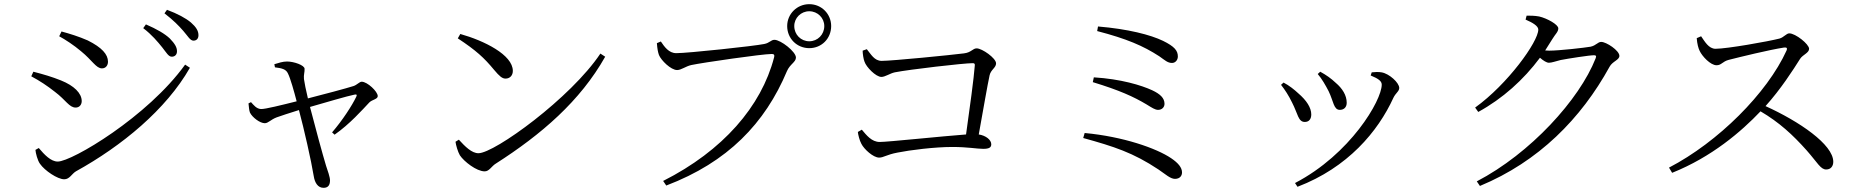

<svg xmlns="http://www.w3.org/2000/svg" viewBox="-20 -846 8940 921"><path d="M758 -619C778 -594 788 -574 804 -574C818 -574 829 -583 829 -600C829 -619 819 -636 795 -661C771 -684 731 -707 680 -729L667 -711C709 -679 736 -646 758 -619ZM859 -698C881 -673 892 -651 908 -651C923 -651 932 -661 932 -677C932 -698 921 -716 896 -738C871 -759 832 -780 781 -799L769 -782C813 -748 837 -723 859 -698ZM264 -672C292 -657 335 -629 369 -600C422 -557 441 -518 469 -518C487 -518 498 -532 498 -550C498 -585 469 -618 401 -652C358 -671 312 -685 275 -695ZM868 -536C688 -286 325 -71 257 -71C224 -71 193 -104 166 -136L150 -127C151 -112 160 -76 172 -60C194 -28 256 14 288 14C314 14 324 -12 344 -24C565 -146 777 -321 891 -521ZM130 -480C171 -458 206 -435 244 -405C296 -366 312 -330 343 -330C362 -330 372 -345 372 -361C372 -399 335 -435 273 -460C228 -478 190 -489 140 -502Z M1184 -356 1172 -350C1174 -332 1175 -316 1179 -306C1190 -283 1227 -255 1250 -255C1267 -255 1278 -272 1307 -283C1324 -289 1371 -305 1414 -318C1438 -229 1473 -75 1485 -1C1490 31 1505 55 1532 55C1554 55 1563 42 1563 19C1563 4 1552 -28 1544 -51C1528 -104 1493 -232 1467 -333C1540 -354 1645 -385 1680 -392C1690 -394 1694 -393 1689 -382C1669 -340 1623 -269 1573 -211L1585 -200C1658 -251 1718 -319 1752 -355C1765 -368 1792 -370 1792 -385C1792 -407 1742 -454 1715 -454C1704 -454 1692 -438 1675 -433C1644 -423 1528 -392 1457 -374C1448 -411 1440 -451 1438 -467C1436 -488 1442 -500 1441 -516C1441 -533 1390 -551 1357 -551C1336 -551 1316 -544 1296 -538L1299 -523C1332 -519 1352 -514 1361 -494C1373 -471 1391 -406 1403 -360C1331 -342 1251 -322 1232 -323C1210 -324 1197 -342 1184 -356Z M2188 -683 2176 -662C2264 -604 2302 -569 2350 -511C2376 -480 2389 -469 2405 -469C2426 -469 2440 -484 2440 -506C2440 -583 2302 -651 2188 -683ZM2860 -589C2718 -376 2352 -111 2275 -111C2243 -111 2211 -143 2181 -176L2165 -166C2167 -150 2176 -118 2186 -101C2206 -71 2266 -24 2305 -24C2327 -24 2338 -49 2358 -61C2577 -201 2763 -361 2883 -574Z M3756 -721C3756 -661 3803 -615 3862 -615C3921 -615 3967 -661 3967 -721C3967 -779 3921 -826 3862 -826C3803 -826 3756 -779 3756 -721ZM3790 -721C3790 -760 3822 -792 3862 -792C3902 -792 3934 -760 3934 -721C3934 -680 3902 -648 3862 -648C3822 -648 3790 -680 3790 -721ZM3224 -591C3188 -591 3167 -622 3150 -647L3131 -639C3133 -612 3136 -596 3141 -582C3151 -557 3198 -510 3228 -510C3248 -510 3269 -528 3296 -534C3353 -546 3637 -587 3681 -587C3691 -587 3697 -585 3693 -570C3632 -336 3448 -123 3161 22L3176 44C3471 -68 3650 -255 3755 -505C3769 -538 3798 -548 3798 -570C3798 -598 3725 -655 3695 -655C3678 -655 3672 -640 3646 -635C3598 -625 3280 -591 3224 -591Z M4095 -213C4096 -201 4103 -172 4112 -156C4125 -130 4169 -90 4197 -90C4219 -90 4232 -104 4285 -114C4344 -126 4463 -141 4548 -141C4623 -141 4666 -132 4696 -132C4724 -132 4735 -138 4735 -154C4735 -175 4709 -196 4675 -201C4696 -317 4717 -440 4727 -485C4733 -512 4758 -521 4758 -542C4758 -567 4691 -614 4665 -614C4646 -614 4639 -594 4604 -590C4542 -582 4260 -554 4209 -554C4174 -554 4158 -586 4138 -610L4118 -603C4118 -588 4122 -562 4127 -550C4135 -525 4181 -477 4208 -477C4226 -477 4249 -494 4272 -499C4343 -513 4603 -543 4646 -543C4654 -543 4657 -540 4656 -532C4652 -475 4631 -321 4614 -201C4504 -193 4239 -165 4200 -165C4161 -165 4136 -198 4114 -224Z M5630 -575C5630 -603 5614 -623 5559 -650C5499 -679 5391 -707 5247 -719L5243 -697C5385 -660 5464 -626 5541 -576C5568 -557 5581 -544 5602 -544C5618 -544 5630 -558 5630 -575ZM5227 -475 5222 -452C5350 -413 5418 -382 5480 -345C5506 -329 5521 -319 5535 -319C5554 -319 5566 -332 5566 -348C5566 -376 5545 -395 5507 -413C5455 -437 5357 -467 5227 -475ZM5183 -208 5176 -184C5324 -143 5415 -114 5537 -33C5571 -10 5594 12 5616 12C5640 12 5650 -3 5650 -19C5650 -42 5632 -64 5598 -87C5527 -135 5367 -191 5183 -208Z M6301 -491C6321 -468 6339 -436 6353 -409C6377 -360 6377 -319 6407 -319C6426 -319 6440 -331 6440 -353C6440 -389 6419 -422 6387 -449C6365 -470 6342 -486 6313 -502ZM6204 50C6445 -42 6590 -215 6664 -377C6675 -400 6692 -408 6692 -424C6692 -449 6644 -493 6607 -499C6591 -502 6573 -500 6560 -499L6555 -484C6594 -468 6608 -456 6608 -440C6608 -364 6457 -106 6192 32ZM6125 -439C6144 -415 6162 -387 6178 -354C6206 -300 6207 -261 6239 -261C6260 -261 6270 -276 6270 -297C6270 -329 6248 -364 6207 -399C6190 -415 6164 -436 6137 -450Z M7064 24 7079 46C7361 -71 7564 -277 7701 -526C7715 -552 7748 -558 7748 -578C7748 -604 7685 -645 7661 -645C7644 -645 7637 -628 7610 -622C7582 -617 7459 -603 7411 -603L7392 -604L7426 -658C7441 -683 7455 -693 7455 -710C7455 -728 7402 -758 7363 -767C7341 -771 7321 -771 7303 -771L7298 -752C7333 -737 7359 -721 7359 -704C7359 -646 7212 -442 7056 -330L7071 -309C7188 -373 7288 -463 7367 -569C7383 -555 7399 -545 7410 -545C7424 -545 7445 -553 7466 -558C7502 -565 7604 -581 7626 -581C7635 -581 7639 -578 7634 -566C7556 -368 7321 -110 7064 24Z M8119 -663C8121 -635 8127 -614 8133 -602C8145 -576 8185 -533 8214 -533C8238 -533 8242 -551 8273 -559C8328 -573 8467 -607 8538 -618C8549 -619 8555 -617 8550 -604C8457 -399 8221 -164 7986 -42L8001 -17C8191 -93 8333 -215 8425 -312C8515 -259 8579 -200 8646 -125C8699 -65 8713 -33 8740 -33C8763 -33 8774 -50 8774 -70C8774 -153 8610 -264 8449 -337C8522 -418 8581 -510 8615 -564C8628 -584 8658 -592 8658 -612C8658 -634 8593 -686 8563 -686C8549 -686 8537 -667 8516 -661C8461 -647 8264 -612 8209 -612C8176 -612 8157 -648 8140 -672Z"/></svg>

Font: Harano Aji Mincho KR
Style: Regular
Weight: 400
Foundry: Masamichi Hosoda
Version: HaranoAjiMinchoKR-Regular version 20230610;ttx 4.39.4